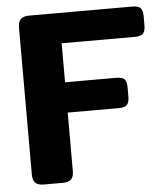

<svg xmlns="http://www.w3.org/2000/svg" viewBox="-50 -725 664 770"><g transform="rotate(-5 282.0 -340.0)"><path d="M51 -43V-636Q51 -658 61.5 -669Q72 -680 96 -680H511Q535 -680 544 -670.5Q553 -661 553 -638V-601Q553 -578 544 -568Q535 -558 511 -558H216V-401H422Q446 -401 455 -391.5Q464 -382 464 -359V-322Q464 -299 455 -289Q446 -279 422 -279H216V-43Q216 -21 206 -10.5Q196 0 171 0H96Q72 0 61.5 -10.5Q51 -21 51 -43Z"/></g></svg>

Font: Mitr Medium
Style: Regular
Weight: 500
Designer: Thanarat Vachiruckul
Foundry: Cadson Demak
Version: Version 1.002